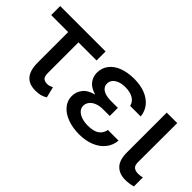

<svg xmlns="http://www.w3.org/2000/svg" viewBox="-36 -933 1340 1340"><g transform="rotate(45 634.0 -263.5)"><path d="M461.9 -441.4H283.2V-139.6Q283.2 -103.5 297.1 -92.3Q311 -81.1 334 -81.1Q346.2 -81.1 356.7 -84.5Q367.2 -87.9 378.9 -93.8L398.4 -13.7Q376.5 0 355.7 4.9Q335 9.8 307.6 9.8Q245.1 9.8 213.4 -27.1Q181.6 -64 181.6 -142.6V-441.4H13.7V-530.3H461.9Z M623.5 -266.1Q570.3 -280.8 546.9 -312.3Q523.4 -343.8 523.4 -381.8Q523.4 -430.2 550.8 -465.3Q578.1 -500.5 627 -518.8Q675.8 -537.1 739.3 -537.1Q800.3 -537.1 847.4 -518.6Q894.5 -500 922.9 -465.3Q951.2 -430.7 956.1 -382.8H851.6Q844.7 -415 814.5 -433.6Q784.2 -452.1 736.3 -452.1Q703.1 -452.1 678.2 -442.6Q653.3 -433.1 640.1 -416.5Q627 -399.9 627 -378.9Q627 -347.7 654.3 -330.1Q681.6 -312.5 733.4 -312.5H800.8V-232.4H733.4Q700.7 -232.4 674.6 -222.2Q648.4 -211.9 633.8 -193.4Q619.1 -174.8 619.1 -151.4Q619.1 -129.9 634 -112.8Q648.9 -95.7 676.5 -85.9Q704.1 -76.2 740.2 -76.2Q794.4 -76.2 823.5 -95.2Q852.5 -114.3 861.3 -154.3H965.8Q961.4 -104 931.4 -66.9Q901.4 -29.8 851.8 -10Q802.2 9.8 740.2 9.8Q675.8 9.8 624.5 -9.3Q573.2 -28.3 543.9 -63.2Q514.6 -98.1 514.6 -143.6Q514.6 -184.6 540.3 -217.8Q565.9 -251 623.5 -266.1Z M1168.9 -530.3 1168 -143.6Q1168 -111.3 1183.6 -99.1Q1199.2 -86.9 1226.6 -86.9Q1237.8 -86.9 1249 -88.6Q1260.3 -90.3 1267.6 -92.8V-3.9Q1229 6.8 1192.4 6.8Q1133.3 6.8 1099.4 -27.8Q1065.4 -62.5 1065.4 -137.7V-530.3Z"/></g></svg>

Font: WEMIX Pretendard Medium
Style: Regular
Weight: 500
Designer: Base glyphs from Inter by Rasmus Andersson; Hangeul glyphs from Noto Sans CJK(Source Han Sans) by Jang Soo-young and Kan
Foundry: Kil Hyung-jin
Version: Version 1.000